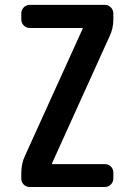

<svg xmlns="http://www.w3.org/2000/svg" viewBox="-20 -750 540 770"><path d="M99.6 0Q85 0 75.2 -9.8Q65.4 -19.5 65.4 -35.2V-56.6Q65.4 -93.8 80.1 -125L311.5 -634.8V-635.7V-637.7H99.6Q85 -637.7 75.2 -647.9Q65.4 -658.2 65.4 -672.9V-695.3Q65.4 -710 75.2 -720.2Q85 -730.5 99.6 -730.5H400.4Q415 -730.5 424.8 -720.2Q434.6 -710 434.6 -695.3V-672.9Q434.6 -635.7 419.9 -605.5L188.5 -94.7V-93.8V-91.8H400.4Q415 -91.8 424.8 -82Q434.6 -72.3 434.6 -56.6V-35.2Q434.6 -20.5 424.8 -10.3Q415 0 400.4 0Z"/></svg>

Font: Rounded-L Mgen+ 1m medium
Style: Regular
Weight: 500
Designer: [Source Han Sans]
Ryoko NISHIZUKA  (kana & ideographs); Paul D. Hunt (Latin, Greek & Cyrillic); Wenlong ZHANG  (bopomofo
Version: Version 1.059.20150602